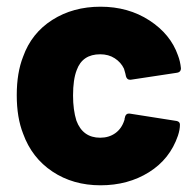

<svg xmlns="http://www.w3.org/2000/svg" viewBox="-20 -545 584 573"><path d="M280 8Q198 8 136.5 -33Q75 -74 49 -146Q30 -194 30 -261Q30 -328 49 -376Q74 -446 136 -485.5Q198 -525 280 -525Q363 -525 426 -484Q489 -443 511 -380Q518 -362 520 -341Q520 -330 509 -328L370 -307H368Q359 -307 356 -317L354 -326Q352 -334 350 -340Q341 -359 322.5 -371Q304 -383 279 -383Q226 -383 209 -336Q198 -308 198 -260Q198 -217 208 -185Q227 -134 279 -134Q305 -134 324 -147.5Q343 -161 351 -186Q352 -188 352 -192Q353 -193 353 -196Q356 -206 364 -206Q365 -206 367 -206L507 -184Q517 -182 517 -173Q517 -158 511 -140Q487 -70 424.5 -31Q362 8 280 8Z"/></svg>

Font: LinhAnh ExtBd
Style: Regular
Weight: 800
Designer: Jeremy Tribby
Foundry: Tribby Type
Version: Version 1.408